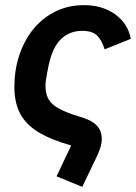

<svg xmlns="http://www.w3.org/2000/svg" viewBox="-20 -554 529 747"><path d="M200 132 257 12 215 -1Q151 -23 112 -51.5Q73 -80 54.5 -120Q36 -160 36 -216Q36 -237 38 -258Q40 -279 44 -298Q59 -368 95 -421Q131 -474 185.5 -504Q240 -534 306 -534Q379 -534 428.5 -498Q478 -462 489 -403L387 -362Q377 -396 358.5 -415Q340 -434 300 -434Q251 -434 217.5 -402Q184 -370 169 -299Q166 -282 163 -268Q160 -254 158.5 -242Q157 -230 157 -218Q157 -192 166.5 -172.5Q176 -153 198 -138.5Q220 -124 259 -110L303 -96Q340 -84 358 -64Q376 -44 376 -13Q376 2 371.5 17Q367 32 359 50L300 173Z"/></svg>

Font: IBM Plex Sans SemiBold
Style: Italic
Weight: 600
Italic angle: -11.31°
Designer: Mike Abbink, Paul van der Laan, Pieter van Rosmalen
Foundry: Bold Monday
Version: Version 3.201